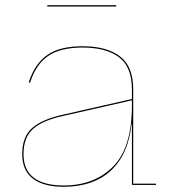

<svg xmlns="http://www.w3.org/2000/svg" viewBox="-20 -708 649 735"><path d="M577 -5V0H489Q485 0 485 -4V-235H484Q471 -116 404 -54.5Q337 7 224 7Q146 7 105.5 -24.5Q65 -56 65 -118Q65 -184 102.5 -217.5Q140 -251 221 -269L485 -329V-365Q485 -452 435.5 -489Q386 -526 296 -526Q211 -526 164 -493.5Q117 -461 95 -391L90 -393Q113 -464 161 -497.5Q209 -531 296 -531Q388 -531 439 -492.5Q490 -454 490 -365V-5ZM485 -304V-324L221 -264Q143 -247 106.5 -214.5Q70 -182 70 -118Q70 -58 109 -28Q148 2 224 2Q341 2 413 -70.5Q485 -143 485 -304ZM425 -683H161V-688H425Z"/></svg>

Font: Hepta Slab Hairline
Style: Regular
Weight: 400
Designer: Michael LaGattuta
Foundry: Michael LaGattuta
Version: Version 1.100; ttfautohint (v1.8) -l 8 -r 50 -G 200 -x 14 -D